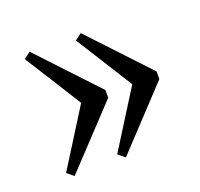

<svg xmlns="http://www.w3.org/2000/svg" viewBox="-78 -487 572 548"><g transform="rotate(-20 208.5 -212.5)"><path d="M217.3 -23.4 196.8 -40 305.7 -213.4 197.3 -385.7 217.3 -400.9 383.3 -224.1V-200.7ZM61.5 -23.4 41.5 -40 150.4 -213.4 42 -385.7 62 -400.9 228 -224.1V-200.7Z"/></g></svg>

Font: Elstob
Style: Regular
Weight: 400
Designer: Peter S. Baker
Version: Version 1.015